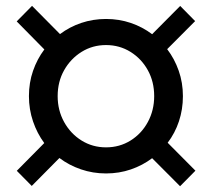

<svg xmlns="http://www.w3.org/2000/svg" viewBox="-20 -690 723 655"><path d="M88.3 -55.7 37.3 -107.3 131 -202Q106.7 -234.7 92.7 -275.8Q78.7 -316.9 78.7 -362Q78.7 -408 92.7 -448.3Q106.7 -488.7 131.3 -521.3L37 -617L89.3 -670L184.7 -573.7Q217.3 -598.3 257.3 -611.8Q297.3 -625.3 341.8 -625.3Q386.3 -625.3 426.3 -611.7Q466.3 -598 499 -573.3L594.7 -669.7L645.7 -618L550.3 -522.3Q575.2 -489.8 589.6 -448.9Q604 -408 604 -362Q604 -316.9 590.5 -276.3Q577 -235.7 552 -203L646.7 -107.7L594.3 -54.7L499 -150.3Q466.3 -125.7 426.4 -112Q386.5 -98.3 341.7 -98.3Q297 -98.3 256.1 -112.3Q215.3 -126.3 182.7 -151ZM341.7 -187.3Q388 -187.3 425.4 -210.6Q462.8 -233.9 484.4 -273.8Q506 -313.7 506 -362.1Q506 -411.3 484.3 -450.5Q462.7 -489.6 425.2 -513Q387.7 -536.3 341.7 -536.3Q295.7 -536.3 258.3 -513Q220.8 -489.6 198.8 -450.5Q176.7 -411.4 176.7 -362Q176.7 -313.7 198.7 -273.8Q220.7 -234 258.1 -210.7Q295.6 -187.3 341.7 -187.3Z"/></svg>

Font: Red Hat Display VF
Style: Italic
Weight: 300
Italic angle: -12°
Designer: Pentagram, MCKL
Foundry: Pentagram, MCKL
Version: Version 1.010